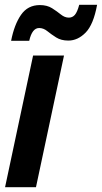

<svg xmlns="http://www.w3.org/2000/svg" viewBox="-20 -775 422 795"><path d="M1 0 117 -545H245L129 0ZM26 -606Q39 -673 67 -713.5Q95 -754 145 -754Q175 -754 195.5 -741Q216 -728 232 -715Q248 -702 265 -702Q280 -702 290 -713.5Q300 -725 308 -755H382Q367 -673 334.5 -640Q302 -607 263 -607Q233 -607 212.5 -620Q192 -633 176 -646Q160 -659 142 -659Q113 -659 101 -606Z"/></svg>

Font: Noto Sans Condensed
Style: Bold Italic
Weight: 700
Width: 3
Italic angle: -12°
Designer: Monotype Design Team
Foundry: Monotype Imaging Inc.
Version: Version 2.013; ttfautohint (v1.8.4.7-5d5b)